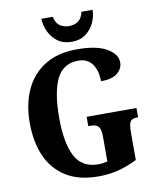

<svg xmlns="http://www.w3.org/2000/svg" viewBox="-99 -1007 896 1093"><g transform="rotate(-10 348.5 -460.0)"><path d="M381 10Q269 10 195 -36Q121 -82 84.5 -164.5Q48 -247 48 -358Q48 -466 86 -548.5Q124 -631 199 -677.5Q274 -724 384 -724Q498 -724 556.5 -690Q615 -656 615 -608Q615 -572 584 -546.5Q553 -521 489 -521Q489 -583 461.5 -621Q434 -659 382 -659Q293 -659 255.5 -581.5Q218 -504 218 -358Q218 -213 257.5 -135.5Q297 -58 393 -58Q418 -58 445 -65V-211Q445 -251 432 -266.5Q419 -282 387 -282H373V-336H661V-282H653Q625 -282 615.5 -266Q606 -250 606 -207V-45Q552 -18 497 -4Q442 10 381 10ZM365 -771Q316 -771 283.5 -795Q251 -819 234 -856Q217 -893 216 -930H282Q289 -894 311 -878Q333 -862 365 -862Q397 -862 418.5 -878Q440 -894 448 -930H512Q512 -893 495 -856Q478 -819 445.5 -795Q413 -771 365 -771Z"/></g></svg>

Font: Noto Serif Georgian Condensed ExtraBold
Style: Regular
Weight: 800
Width: 3
Designer: Monotype Design Team, Akaki Razmadze
Foundry: Google LLC
Version: Version 2.003; ttfautohint (v1.8.4.7-5d5b)